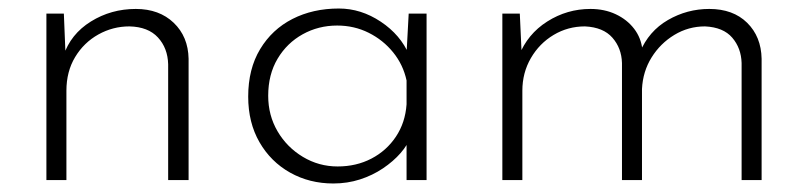

<svg xmlns="http://www.w3.org/2000/svg" viewBox="-20 -423 1898 451"><path d="M130 -391 135 -268 129 -292Q146 -343 193.5 -372.5Q241 -402 299 -402Q354 -402 388 -369.5Q422 -337 423 -285V0H375V-272Q374 -310 351 -335Q328 -360 284 -361Q245 -361 211 -342Q177 -323 156.5 -289Q136 -255 136 -210V0H89V-391Z M763 8Q707 8 661.5 -17.5Q616 -43 589.5 -89Q563 -135 563 -196Q563 -261 591 -307.5Q619 -354 667 -378.5Q715 -403 776 -403Q828 -403 874.5 -372Q921 -341 941 -294L934 -280L940 -391H982V0H935V-121L945 -103Q938 -83 921 -63.5Q904 -44 879.5 -27.5Q855 -11 825.5 -1.5Q796 8 763 8ZM773 -32Q817 -32 852.5 -50.5Q888 -69 910 -102Q932 -135 935 -178V-234Q927 -271 903.5 -300Q880 -329 846 -346Q812 -363 772 -363Q728 -363 691 -342.5Q654 -322 632 -285Q610 -248 610 -198Q610 -152 632 -114.5Q654 -77 691.5 -54.5Q729 -32 773 -32Z M1201 -391 1206 -282 1199 -292Q1219 -343 1265.5 -372.5Q1312 -402 1367 -402Q1400 -402 1426.5 -389.5Q1453 -377 1469.5 -355.5Q1486 -334 1489 -306L1483 -300Q1504 -350 1549 -376Q1594 -402 1646 -402Q1702 -402 1735 -369.5Q1768 -337 1769 -285V0H1722V-275Q1721 -310 1700 -334.5Q1679 -359 1636 -361Q1597 -361 1564 -341Q1531 -321 1510.5 -288Q1490 -255 1488 -214V0H1441V-275Q1440 -310 1418.5 -334.5Q1397 -359 1354 -361Q1314 -361 1280.5 -341Q1247 -321 1227 -286.5Q1207 -252 1207 -210V0H1160V-391Z"/></svg>

Font: Josefin Sans Thin Light
Style: Regular
Weight: 300
Version: Version 2.000